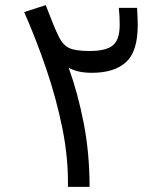

<svg xmlns="http://www.w3.org/2000/svg" viewBox="-20 -724 626 744"><path d="M243.2 0Q245.1 -110.8 221.7 -226.8Q198.2 -342.8 159.2 -457.3Q120.1 -571.8 73.7 -677.2L157.2 -704.1Q177.2 -652.3 187.7 -626.7Q198.2 -601.1 209 -579.6Q224.1 -549.3 248.3 -537.8Q272.5 -526.4 327.1 -526.4Q390.6 -526.4 417.2 -548.1Q443.8 -569.8 443.8 -628.4Q443.8 -647.9 442.9 -663.1Q441.9 -678.2 440.4 -693.4H511.2Q512.2 -679.2 512.9 -659.4Q513.7 -639.6 513.7 -626Q513.7 -524.9 468.5 -483.4Q423.3 -441.9 335.9 -441.9Q307.1 -441.9 284.9 -447Q262.7 -452.1 246.1 -461.4Q281.2 -365.2 304.2 -247.8Q327.1 -130.4 327.1 0Z"/></svg>

Font: Cascadia Mono SemiLight
Style: Regular
Weight: 350
Monospace: yes
Designer: Aaron Bell
Foundry: Saja Typeworks
Version: Version 2404.023; ttfautohint (v1.8.4)